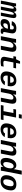

<svg xmlns="http://www.w3.org/2000/svg" viewBox="2906 -3686 774 6656"><g transform="rotate(90 3293.0 -358.0)"><path d="M193.4 0 255.9 -321.3Q267.1 -382.3 267.1 -407.7Q267.1 -431.2 260 -440.9Q252.9 -450.7 238.3 -450.7Q213.9 -450.7 190.4 -405Q167 -359.4 152.3 -284.2L97.2 0H-14.6L65.9 -415.5Q69.3 -432.1 72.5 -450.4Q75.7 -468.8 78.4 -485.1Q81.1 -501.5 83 -513.2Q85 -524.9 85 -528.3H187L177.7 -466.3L173.3 -442.9H174.3Q202.1 -495.1 231.9 -516.6Q261.7 -538.1 298.3 -538.1Q341.3 -538.1 357.9 -514.9Q374.5 -491.7 374.5 -445.3V-442.4H375.5Q405.3 -494.1 436.8 -516.1Q468.3 -538.1 509.3 -538.1Q552.2 -538.1 571.8 -515.6Q591.3 -493.2 591.3 -444.3Q591.3 -407.7 580.6 -352.1L512.2 0H400.9L463.4 -321.3Q474.6 -382.3 474.6 -407.7Q474.6 -431.2 467.5 -440.9Q460.4 -450.7 445.8 -450.7Q420.9 -450.7 398.9 -411.4Q377 -372.1 361.8 -293.5L304.7 0Z M761.2 9.8Q695.8 9.8 660.4 -20.5Q625 -50.8 625 -108.4Q625 -127.4 629.4 -149.4Q662.6 -315.9 866.2 -318.4L975.6 -320.3L980.5 -347.2Q985.4 -370.6 985.4 -388.2Q985.4 -449.2 928.2 -449.2Q893.6 -449.2 873 -431.6Q852.5 -414.1 840.3 -374.5L698.7 -381.3Q753.9 -538.1 951.2 -538.1Q1035.6 -538.1 1079.3 -502.7Q1123 -467.3 1123 -398.4Q1123 -376 1117.7 -347.7L1080.6 -156.2Q1075.2 -129.4 1075.2 -114.7Q1075.2 -96.7 1082.8 -87.4Q1090.3 -78.1 1108.9 -78.1Q1124.5 -78.1 1139.6 -81.1L1125.5 -6.8Q1112.8 -3.9 1102.5 -1.5Q1092.3 1 1082.3 2.4Q1072.3 3.9 1061 4.9Q1049.8 5.9 1035.2 5.9Q988.8 5.9 968.3 -14.4Q947.8 -34.7 947.8 -74.2L948.7 -94.2H945.8Q903.8 -39.1 859.4 -14.6Q814.9 9.8 761.2 9.8ZM960.4 -244.6 895 -243.7Q843.8 -242.7 819.3 -230Q794.9 -217.3 783.4 -189.7Q772 -162.1 772 -133.8Q772 -85.9 818.8 -85.9Q866.7 -85.9 905.8 -124.3Q944.8 -162.6 955.6 -217.8Z M1551.3 0 1609.9 -302.2Q1617.2 -338.4 1617.2 -364.3Q1617.2 -400.9 1601.6 -418.2Q1585.9 -435.5 1552.2 -435.5Q1502.9 -435.5 1464.1 -393.8Q1425.3 -352.1 1411.1 -283.2L1356 0H1218.8L1298.3 -410.2Q1314.5 -491.2 1317.4 -528.3H1448.2Q1448.2 -520.5 1443.8 -485.1Q1439.5 -449.7 1434.6 -423.3H1436.5Q1511.2 -538.6 1628.4 -538.6Q1760.7 -538.6 1760.7 -405.3Q1760.7 -373.5 1753.4 -335.4L1688 0Z M1993.7 -435.5H1912.1L1930.2 -528.3H2018.6L2088.4 -666H2174.3L2147.5 -528.3H2335.4L2317.4 -435.5H2129.4L2079.1 -176.8Q2073.7 -147.5 2073.7 -136.2Q2073.7 -109.9 2091.3 -98.4Q2108.9 -86.9 2147 -86.9Q2207 -86.9 2273.9 -100.1L2256.3 -9.3Q2237.3 -6.3 2219 -3.4Q2200.7 -0.5 2181.4 1.7Q2162.1 3.9 2140.9 5.1Q2119.6 6.3 2094.7 6.3Q2015.6 6.3 1974.6 -21.5Q1933.6 -49.3 1933.6 -109.4Q1933.6 -123.5 1936 -140.1Q1938.5 -156.7 1993.7 -435.5Z M2652.8 9.8Q2551.8 9.8 2496.6 -41.3Q2441.4 -92.3 2441.4 -188Q2441.4 -249.5 2462.2 -316.7Q2482.9 -383.8 2525.9 -435.1Q2568.8 -486.3 2629.4 -512.2Q2689.9 -538.1 2761.2 -538.1Q2857.4 -538.1 2907.2 -485.4Q2957 -432.6 2957 -334.5Q2957 -291.5 2947.3 -241.7L2946.8 -237.8H2588.4Q2583.5 -213.4 2583.5 -189.5Q2583.5 -137.2 2608.4 -109.6Q2633.3 -82 2677.7 -82Q2715.3 -82 2745.8 -97.9Q2776.4 -113.8 2791.5 -145L2918.5 -133.8Q2877.9 -64.9 2808.6 -27.6Q2739.3 9.8 2652.8 9.8ZM2742.7 -451.7Q2692.4 -451.7 2656 -417.7Q2619.6 -383.8 2606 -323.7H2830.6L2832.5 -351.6Q2832.5 -401.4 2807.6 -426.5Q2782.7 -451.7 2742.7 -451.7Z M3351.6 0 3410.2 -302.2Q3417.5 -338.4 3417.5 -364.3Q3417.5 -400.9 3401.9 -418.2Q3386.2 -435.5 3352.5 -435.5Q3303.2 -435.5 3264.4 -393.8Q3225.6 -352.1 3211.4 -283.2L3156.2 0H3019L3098.6 -410.2Q3114.7 -491.2 3117.7 -528.3H3248.5Q3248.5 -520.5 3244.1 -485.1Q3239.7 -449.7 3234.9 -423.3H3236.8Q3311.5 -538.6 3428.7 -538.6Q3561 -538.6 3561 -405.3Q3561 -373.5 3553.7 -335.4L3488.3 0Z M3955.1 -92.8H4127.4L4109.4 0H3606.9L3625 -92.8H3817.9L3884.3 -435.5H3742.7L3760.7 -528.3H4039.6ZM3920.9 -623.5 3940.4 -724.6H4077.6L4058.1 -623.5Z M4453.1 9.8Q4352.1 9.8 4296.9 -41.3Q4241.7 -92.3 4241.7 -188Q4241.7 -249.5 4262.5 -316.7Q4283.2 -383.8 4326.2 -435.1Q4369.1 -486.3 4429.7 -512.2Q4490.2 -538.1 4561.5 -538.1Q4657.7 -538.1 4707.5 -485.4Q4757.3 -432.6 4757.3 -334.5Q4757.3 -291.5 4747.6 -241.7L4747.1 -237.8H4388.7Q4383.8 -213.4 4383.8 -189.5Q4383.8 -137.2 4408.7 -109.6Q4433.6 -82 4478 -82Q4515.6 -82 4546.1 -97.9Q4576.7 -113.8 4591.8 -145L4718.8 -133.8Q4678.2 -64.9 4608.9 -27.6Q4539.6 9.8 4453.1 9.8ZM4543 -451.7Q4492.7 -451.7 4456.3 -417.7Q4419.9 -383.8 4406.2 -323.7H4630.9L4632.8 -351.6Q4632.8 -401.4 4607.9 -426.5Q4583 -451.7 4543 -451.7Z M5151.9 0 5210.4 -302.2Q5217.8 -338.4 5217.8 -364.3Q5217.8 -400.9 5202.1 -418.2Q5186.5 -435.5 5152.8 -435.5Q5103.5 -435.5 5064.7 -393.8Q5025.9 -352.1 5011.7 -283.2L4956.5 0H4819.3L4898.9 -410.2Q4915 -491.2 4918 -528.3H5048.8Q5048.8 -520.5 5044.4 -485.1Q5040 -449.7 5035.2 -423.3H5037.1Q5111.8 -538.6 5229 -538.6Q5361.3 -538.6 5361.3 -405.3Q5361.3 -373.5 5354 -335.4L5288.6 0Z M5748.5 0V-3.9Q5748.5 -14.6 5752 -43.5Q5755.4 -72.3 5757.8 -85.9H5755.9Q5722.7 -37.1 5680.4 -13.7Q5638.2 9.8 5583 9.8Q5513.2 9.8 5475.8 -37.4Q5438.5 -84.5 5438.5 -170.4Q5438.5 -233.9 5458.5 -307.1Q5478.5 -380.4 5512.5 -431.6Q5546.4 -482.9 5592.5 -510Q5638.7 -537.1 5694.8 -537.1Q5747.6 -537.1 5781.7 -512.7Q5815.9 -488.3 5826.7 -443.8H5827.6L5843.3 -530.8L5880.9 -724.6H6018.1L5899.9 -115.2Q5894 -86.4 5881.3 0ZM5801.8 -338.4Q5801.8 -390.1 5781.2 -417Q5760.7 -443.8 5725.6 -443.8Q5682.6 -443.8 5650.9 -408.4Q5619.1 -373 5600.8 -304.7Q5582.5 -236.3 5582.5 -184.6Q5582.5 -84 5654.3 -84Q5684.6 -84 5712.6 -105.7Q5740.7 -127.4 5761.7 -168Q5782.7 -208.5 5793.9 -266.6Q5801.8 -307.1 5801.8 -338.4Z M6245.6 9.8Q6144 9.8 6091.1 -41Q6038.1 -91.8 6038.1 -187Q6038.1 -276.9 6076.9 -362.8Q6115.7 -448.7 6186.5 -493.4Q6257.3 -538.1 6355 -538.1Q6565.4 -538.1 6565.4 -351.1Q6565.4 -314 6556.2 -264.6Q6530.8 -133.3 6450.2 -61.8Q6369.6 9.8 6245.6 9.8ZM6422.4 -349.1Q6422.4 -398.4 6402.3 -421.1Q6382.3 -443.8 6338.9 -443.8Q6286.6 -443.8 6253.4 -411.9Q6220.2 -379.9 6200.7 -310.1Q6181.2 -240.2 6181.2 -184.6Q6181.2 -84 6262.2 -84Q6315.4 -84 6349.1 -116.7Q6382.8 -149.4 6402.6 -221.4Q6422.4 -293.5 6422.4 -349.1Z"/></g></svg>

Font: Cousine
Style: Bold Italic
Weight: 700
Italic angle: -12°
Monospace: yes
Designer: Steve Matteson
Foundry: Ascender Corporation
Version: Version 1.20